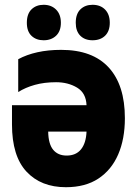

<svg xmlns="http://www.w3.org/2000/svg" viewBox="-20 -771 570 801"><path d="M235 -563Q366 -563 433.5 -489.5Q501 -416 501 -278Q501 -191 473 -126.5Q445 -62 390.5 -26Q336 10 255 10Q151 10 90.5 -55Q30 -120 30 -252V-332H341Q339 -383 301.5 -405.5Q264 -428 214 -428Q165 -428 125.5 -417Q86 -406 56 -387V-524Q91 -543 136 -553Q181 -563 235 -563ZM181 -222Q182 -170 202 -146Q222 -122 258 -122Q297 -122 318 -148Q339 -174 341 -222ZM366 -603Q334 -603 315 -622Q296 -641 296 -676Q296 -713 315.5 -732Q335 -751 366 -751Q399 -751 418.5 -731Q438 -711 438 -676Q438 -641 418.5 -622Q399 -603 366 -603ZM162 -603Q131 -603 111.5 -621.5Q92 -640 92 -676Q92 -713 111.5 -732Q131 -751 162 -751Q194 -751 214 -731Q234 -711 234 -676Q234 -641 214 -622Q194 -603 162 -603Z"/></svg>

Font: Noto Sans Mono Condensed Black
Style: Regular
Weight: 900
Width: 3
Designer: Monotype Design Team
Foundry: Monotype Imaging Inc.
Version: Version 2.014